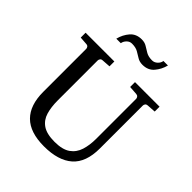

<svg xmlns="http://www.w3.org/2000/svg" viewBox="-244 -1037 1201 1201"><g transform="rotate(45 356.0 -437.0)"><path d="M685.1 -627.9 627 -624Q616.2 -623.5 611.1 -616.5Q606 -609.4 606 -602.1V-222.2Q606 -99.1 540.3 -41.5Q474.6 16.1 349.1 16.1Q225.6 16.1 165.3 -44.2Q105 -104.5 105 -222.2V-602.1Q105 -609.4 99.9 -616.5Q94.7 -623.5 84 -624L30.8 -627.9V-670.9H285.2V-627.9L228 -624Q217.3 -623.5 212.2 -616.5Q207 -609.4 207 -602.1V-248Q207 -189.5 220.2 -145Q233.4 -100.6 270 -75.7Q306.6 -50.8 376 -50.8Q445.3 -50.8 482.2 -76.9Q519 -103 533 -147.9Q546.9 -192.9 546.9 -248V-602.1Q546.9 -609.4 541.3 -616.5Q535.6 -623.5 524.9 -624L467.8 -627.9V-670.9H685.1ZM540 -890.1Q528.8 -846.2 500.7 -813.2Q472.7 -780.3 423.8 -780.3Q397.5 -780.3 378.4 -792.2Q359.4 -804.2 338.4 -816.2Q317.4 -828.1 284.7 -828.1Q264.6 -828.1 250 -813.2Q235.4 -798.3 232.9 -780.3H192.9Q204.1 -824.7 232.2 -857.4Q260.3 -890.1 309.1 -890.1Q335.4 -890.1 354.2 -878.2Q373 -866.2 393.8 -854.2Q414.6 -842.3 446.8 -842.3Q466.8 -842.3 482.4 -857.2Q498 -872.1 500 -890.1Z"/></g></svg>

Font: Charis
Style: Regular
Weight: 400
Designer: Walt Agee, Miriam Martin, Annie Olsen, Victor Gaultney, Lorna Priest, Alan Ward, Bob Hallissy, Martin Hosken, Sharon Cor
Foundry: SIL Global
Version: Version 7.000